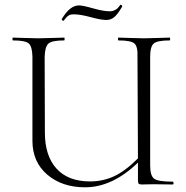

<svg xmlns="http://www.w3.org/2000/svg" viewBox="-20 -785 790 817"><path d="M243 -704Q277 -762 316 -762Q332 -762 376 -749.5Q420 -737 447 -737Q459 -737 468.5 -742Q478 -747 481 -750.5Q484 -754 492 -764Q494 -766 497.5 -763Q501 -760 500 -757Q480 -723 465.5 -711.5Q451 -700 432 -700Q410 -700 366 -712Q322 -724 295 -724Q290 -724 285.5 -723.5Q281 -723 278 -722Q275 -721 272 -719Q269 -717 267 -715.5Q265 -714 262.5 -711Q260 -708 258.5 -706.5Q257 -705 254.5 -701.5Q252 -698 251 -697Q250 -696 247.5 -697Q245 -698 243.5 -700.5Q242 -703 243 -704ZM715 -12Q718 -12 718.5 -6Q719 0 715 0Q701 0 674 -0.5Q647 -1 632 -1Q622 -1 606.5 -0.5Q591 0 584 0Q573 0 570 -3.5Q567 -7 567 -19V-93Q458 12 342 12Q244 12 181 -42Q118 -96 118 -186V-544Q117 -587 102.5 -600Q88 -613 35 -613Q33 -613 33 -619Q33 -625 35 -625Q47 -625 83.5 -623.5Q120 -622 142 -622Q165 -622 203 -623.5Q241 -625 253 -625Q255 -625 255 -619Q255 -613 253 -613Q201 -613 186 -599.5Q171 -586 170 -542L171 -221Q171 -122 220.5 -67.5Q270 -13 363 -13Q418 -13 465.5 -35Q513 -57 567 -111L565 -542Q567 -586 552.5 -599.5Q538 -613 484 -613Q482 -613 482 -619Q482 -625 484 -625Q496 -625 533 -623.5Q570 -622 592 -622Q614 -622 652 -623.5Q690 -625 702 -625Q704 -625 704 -619Q704 -613 702 -613Q650 -613 634.5 -600Q619 -587 619 -544V-81Q619 -37 636 -24.5Q653 -12 715 -12Z"/></svg>

Font: Cormorant Upright Light
Style: Regular
Weight: 300
Designer: Christian Thalmann (Catharsis Fonts)
Foundry: Catharsis Fonts
Version: Version 3.302;PS 003.302;hotconv 1.0.88;makeotf.lib2.5.64775